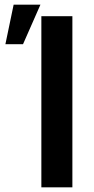

<svg xmlns="http://www.w3.org/2000/svg" viewBox="-20 -797 399 817"><path d="M288 -728H156V0H288ZM3 -609H78L152 -777H38Z"/></svg>

Font: Wafeq Semi Bold
Style: Regular
Weight: 600
Designer: Rasmus Andersson & Azza Alameddine
Foundry: Google & TypeTogether
Version: Version 3.000;January 28, 2025;FontCreator 15.0.0.3014 64-bi